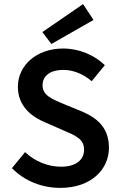

<svg xmlns="http://www.w3.org/2000/svg" viewBox="-20 -902 586 934"><path d="M274 12C422 12 510 -77 510 -183C510 -278 456 -327 378 -360L290 -396C236 -419 187 -437 187 -487C187 -534 226 -562 287 -562C337 -562 385 -542 426 -507L490 -585C439 -634 366 -666 287 -666C159 -666 67 -585 67 -480C67 -385 134 -334 199 -307L288 -268C347 -243 389 -226 389 -174C389 -124 349 -91 277 -91C214 -91 149 -117 102 -162L38 -84C100 -21 184 12 274 12ZM230 -688 435 -805 384 -882 186 -746Z"/></svg>

Font: Source Sans Pro Semibold
Style: Regular
Weight: 600
Designer: Paul D. Hunt
Foundry: Adobe Systems Incorporated
Version: Version 3.006;hotconv 1.0.111;makeotfexe 2.5.65597